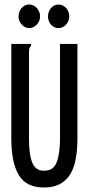

<svg xmlns="http://www.w3.org/2000/svg" viewBox="-20 -817 390 848"><path d="M176 11Q97 12 63.5 -43Q30 -98 30 -204V-623H117V-615Q111 -609 109.5 -602Q108 -595 108 -578V-203Q108 -133 123 -97.5Q138 -62 176 -63Q216 -63 230.5 -100.5Q245 -138 245 -206V-623H322V-207Q322 -90 285 -39.5Q248 11 176 11ZM109 -693Q90 -693 76 -708.5Q62 -724 62 -745Q62 -766 75.5 -781.5Q89 -797 109 -797Q129 -797 143 -781Q157 -765 157 -745Q157 -724 142.5 -708.5Q128 -693 109 -693ZM238 -693Q219 -693 205.5 -708Q192 -723 192 -745Q192 -766 205.5 -781.5Q219 -797 238 -797Q259 -797 272.5 -781Q286 -765 286 -745Q286 -724 272 -708.5Q258 -693 238 -693Z"/></svg>

Font: Inconsolata ExtraCondensed SemiBold
Style: Regular
Weight: 600
Width: 2
Monospace: yes
Designer: Raph Levien, Cyreal, Brenton Simpson
Foundry: Raph Levien, Cyreal, Google
Version: Version 3.001; ttfautohint (v1.8.2.53-6de2)